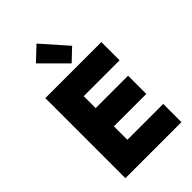

<svg xmlns="http://www.w3.org/2000/svg" viewBox="-279 -1066 1170 1170"><g transform="rotate(-45 305.5 -481.5)"><path d="M78 0V-690H561V-533H252V-430H531V-273H252V-157H561V0ZM187 -880 275 -963 419 -800 341 -726Z"/></g></svg>

Font: Oxanium ExtraLight ExtraBold
Style: Regular
Weight: 800
Version: Version 2.000